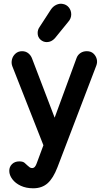

<svg xmlns="http://www.w3.org/2000/svg" viewBox="-20 -801 573 1035"><path d="M159 214Q121 214 92 200.5Q63 187 46.5 165Q30 143 30 120Q30 98 45 83.5Q60 69 84 69Q103 69 112 76.5Q121 84 128 91Q134 97 140 101Q146 105 153 105Q162 105 168 98Q174 91 178 79L214 -18L46 -445Q40 -462 44.5 -480.5Q49 -499 63.5 -512Q78 -525 99 -525Q119 -525 133 -513.5Q147 -502 153 -485L292 -121L253 -108L393 -489Q399 -505 413.5 -515Q428 -525 448 -525Q470 -525 483.5 -512.5Q497 -500 501.5 -482.5Q506 -465 499 -447L290 100Q267 160 236.5 187Q206 214 159 214ZM232 -574Q213 -574 198 -587.5Q183 -601 183 -623Q183 -641 193 -655L254 -749Q266 -767 283.5 -775Q301 -783 317 -780Q338 -777 351 -761Q364 -745 364 -723Q364 -713 360 -702.5Q356 -692 346 -681L276 -595Q257 -574 232 -574Z"/></svg>

Font: National Park SemiBold
Style: Regular
Weight: 600
Designer: Andrea Herstowski, Ben Hoepner
Version: Version 1.009